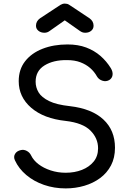

<svg xmlns="http://www.w3.org/2000/svg" viewBox="-20 -1037 719 1067"><path d="M345 10Q281 10 224.5 -9.5Q168 -29 126 -64.5Q84 -100 63 -146Q54 -165 63.5 -181.5Q73 -198 96 -203Q112 -207 128.5 -198.5Q145 -190 153 -173Q166 -146 194 -124.5Q222 -103 261.5 -90Q301 -77 345 -77Q395 -77 435.5 -93Q476 -109 500.5 -139Q525 -169 525 -213Q525 -269 482.5 -311.5Q440 -354 345 -365Q223 -378 153.5 -438Q84 -498 84 -586Q84 -651 119.5 -696.5Q155 -742 216.5 -766Q278 -790 355 -790Q414 -790 459 -773Q504 -756 538 -726.5Q572 -697 596 -658Q608 -638 605.5 -620Q603 -602 587 -592Q569 -582 549 -588.5Q529 -595 519 -612Q504 -639 481 -659Q458 -679 426.5 -691Q395 -703 352 -703Q277 -704 227.5 -673.5Q178 -643 178 -583Q178 -551 194.5 -523.5Q211 -496 252.5 -475.5Q294 -455 369 -447Q490 -433 554.5 -373Q619 -313 619 -216Q619 -160 597 -118Q575 -76 536.5 -47.5Q498 -19 448.5 -4.5Q399 10 345 10ZM227 -855Q207 -855 193.5 -866Q180 -877 180 -894Q180 -919 202 -935L316 -1010Q328 -1017 340 -1017Q347 -1017 353 -1015.5Q359 -1014 365 -1010L478 -935Q500 -919 500 -894Q500 -877 487 -866Q474 -855 454 -855Q445 -855 438 -857.5Q431 -860 424 -865L340 -924L256 -865Q243 -855 227 -855Z"/></svg>

Font: Comfortaa SemiBold
Style: Regular
Weight: 600
Designer: Johan Aakerlund
Foundry: Johan Aakerlund
Version: Version 3.104; ttfautohint (v1.8.1.43-b0c9)